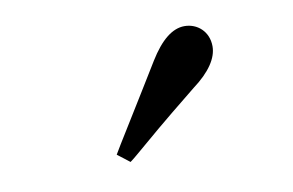

<svg xmlns="http://www.w3.org/2000/svg" viewBox="-39 -900 520 341"><g transform="rotate(-10 221.0 -729.5)"><path d="M173 -619C180 -624 189 -632 202 -643C245 -680 280 -708 306 -729C337 -752 352 -775 352 -796C352 -823 332 -840 309 -840C287 -840 266 -823 245 -789C228 -761 205 -724 176 -677C165 -659 156 -645 151 -636Z"/></g></svg>

Font: AllPunType SemiBold
Style: Regular
Weight: 600
Version: 1.0